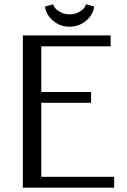

<svg xmlns="http://www.w3.org/2000/svg" viewBox="-20 -863 586 883"><path d="M85 0ZM504.9 0H85V-700.2H488.8V-649.9H169.9V-439.9H398.9V-390.1H169.9V-49.8H504.9ZM375 -843.3 413.1 -833Q408.7 -794.9 375.7 -767.6Q342.8 -740.2 299.8 -740.2Q256.8 -740.2 224.1 -767.6Q191.4 -794.9 187 -833L225.1 -843.3Q227.5 -826.2 250.2 -811.5Q272.9 -796.9 300 -796.9Q327.1 -796.9 349.9 -811.5Q372.6 -826.2 375 -843.3Z"/></svg>

Font: Pfennig
Style: Medium
Weight: 500
Version: Version 20120410 ; ttfautohint (v0.8)